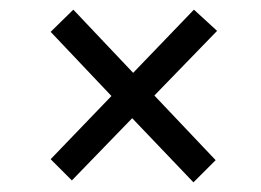

<svg xmlns="http://www.w3.org/2000/svg" viewBox="-20 -523 540 398"><path d="M381 -145 427 -191 300 -325 430 -459 382 -503 256 -372 132 -503 85 -457 211 -324 85 -193 129 -149 254 -278Z"/></svg>

Font: Inconsolata Thin
Style: Regular
Weight: 100
Monospace: yes
Designer: Raph Levien, Cyreal, Brenton Simpson
Foundry: Raph Levien, Cyreal, Google
Version: Version 3.100